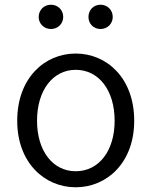

<svg xmlns="http://www.w3.org/2000/svg" viewBox="-20 -781 642 814"><path d="M301 13C433 13 549 -91 549 -269C549 -450 433 -554 301 -554C169 -554 53 -450 53 -269C53 -91 169 13 301 13ZM301 -55C204 -55 137 -141 137 -269C137 -398 204 -485 301 -485C399 -485 466 -398 466 -269C466 -141 399 -55 301 -55ZM196 -658C226 -658 248 -681 248 -709C248 -738 226 -761 196 -761C166 -761 144 -738 144 -709C144 -681 166 -658 196 -658ZM406 -658C436 -658 458 -681 458 -709C458 -738 436 -761 406 -761C376 -761 355 -738 355 -709C355 -681 376 -658 406 -658Z"/></svg>

Font: Noto Sans HK DemiLight
Style: Regular
Weight: 350
Designer: Ryoko NISHIZUKA 西塚涼子 (kana, bopomofo & ideographs); Paul D. Hunt (Latin, Greek & Cyrillic); Sandoll Communications 산돌커뮤니
Foundry: Adobe
Version: Version 2.004;hotconv 1.0.118;makeotfexe 2.5.65603